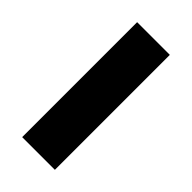

<svg xmlns="http://www.w3.org/2000/svg" viewBox="-16 -364 274 274"><g transform="rotate(-45 121.0 -227.0)"><path d="M5 -194V-260H237V-194Z"/></g></svg>

Font: Homenaje
Style: Regular
Weight: 400
Version: Version 1.002